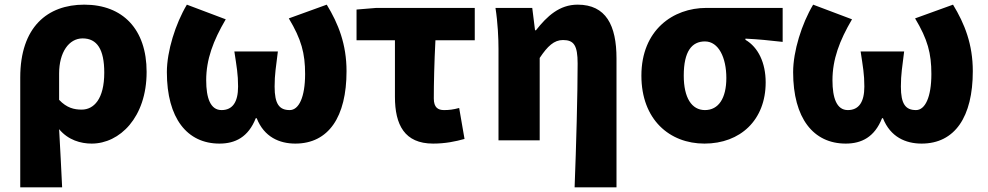

<svg xmlns="http://www.w3.org/2000/svg" viewBox="-20 -603 4245 825"><path d="M67 202H247C243 120 239 38 234 -48C273 -1 327 14 374 14C494 14 610 -98 610 -294C610 -477 508 -583 342 -583C184 -583 67 -487 67 -270ZM331 -132C299 -132 267 -139 234 -174V-287C234 -378 276 -438 335 -438C397 -438 428 -391 428 -291C428 -177 383 -132 331 -132Z M923 14C991 14 1047 -14 1079 -95H1083C1115 -14 1181 14 1249 14C1392 14 1469 -101 1469 -297C1469 -413 1434 -501 1384 -583L1221 -524C1275 -434 1291 -374 1291 -285C1291 -185 1264 -130 1225 -130C1180 -130 1160 -156 1160 -231C1160 -285 1166 -315 1174 -382H987C997 -315 1003 -285 1003 -231C1003 -164 979 -130 932 -130C884 -130 866 -182 866 -258C866 -348 896 -428 950 -520L783 -583C734 -501 697 -383 697 -293C697 -95 784 14 923 14Z M1841 14C1893 14 1937 5 1976 -6L1953 -139C1927 -132 1909 -130 1888 -130C1862 -130 1844 -141 1844 -180C1844 -242 1846 -335 1851 -430H2020V-569H1597L1512 -562V-430H1677V-187C1677 -67 1718 14 1841 14Z M2449 202H2629V-352C2629 -494 2584 -583 2462 -583C2384 -583 2331 -534 2283 -473H2279L2267 -569H2109C2119 -506 2122 -437 2122 -392V0H2299V-354C2333 -405 2361 -431 2399 -431C2446 -431 2462 -408 2462 -330C2462 -203 2456 25 2449 202Z M3007 14C3161 14 3270 -87 3270 -249C3270 -333 3238 -400 3183 -432V-437C3242 -434 3281 -430 3343 -423V-569H3015C2872 -569 2736 -474 2736 -278C2736 -89 2857 14 3007 14ZM3009 -130C2952 -130 2918 -183 2918 -278C2918 -383 2953 -425 3009 -425C3068 -425 3101 -355 3101 -268C3101 -180 3067 -130 3009 -130Z M3614 14C3682 14 3738 -14 3770 -95H3774C3806 -14 3872 14 3940 14C4083 14 4160 -101 4160 -297C4160 -413 4125 -501 4075 -583L3912 -524C3966 -434 3982 -374 3982 -285C3982 -185 3955 -130 3916 -130C3871 -130 3851 -156 3851 -231C3851 -285 3857 -315 3865 -382H3678C3688 -315 3694 -285 3694 -231C3694 -164 3670 -130 3623 -130C3575 -130 3557 -182 3557 -258C3557 -348 3587 -428 3641 -520L3474 -583C3425 -501 3388 -383 3388 -293C3388 -95 3475 14 3614 14Z"/></svg>

Font: Noto Sans CJK KR Black
Style: Regular
Weight: 900
Designer: Ryoko NISHIZUKA (kana & ideographs); Paul D. Hunt (Latin, Greek & Cyrillic); Wenlong ZHANG (bopomofo); Sandoll Communica
Foundry: Adobe Systems Incorporated
Version: Version 1.004;PS 1.004;hotconv 1.0.82;makeotf.lib2.5.63406